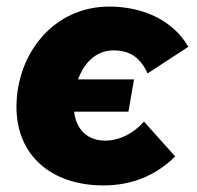

<svg xmlns="http://www.w3.org/2000/svg" viewBox="-20 -550 598 583"><path d="M294 13C381 13 453 -17 512 -75L417 -181C387 -146 344 -123 299 -123C250 -123 212 -152 205 -211H370L387 -309H217C235 -359 272 -397 324 -397C376 -397 407 -374 428 -327L552 -408C503 -492 409 -530 312 -530C141 -530 30 -385 30 -225C30 -80 134 13 294 13Z"/></svg>

Font: Fixel Display ExtraBold
Style: Italic
Weight: 800
Italic angle: -10°
Designer: AlfaBravo + MacPaw
Foundry: Kyrylo Tkachov, Marchela Mozhyna, Serhii Makarenko, Maria Weinstein, Zakhar Kryvoshyya
Version: Version 1.210;Glyphs 3.2 (3217)